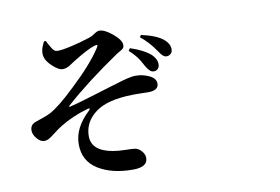

<svg xmlns="http://www.w3.org/2000/svg" viewBox="-86 -936 1672 1147"><g transform="rotate(-10 750.0 -362.5)"><path d="M633.8 63.5Q504.9 63.5 422.4 11.7Q339.8 -40 339.8 -141.6Q339.8 -241.2 434.6 -329.1Q439.5 -334 440.9 -337.9Q442.4 -341.8 439 -342.3Q435.5 -342.8 428.7 -340.8Q336.9 -315.4 258.8 -267.6Q235.4 -252.9 210.4 -233.4Q185.5 -213.9 171.4 -205.6Q157.2 -197.3 140.6 -197.3Q118.2 -197.3 97.2 -222.2Q76.2 -247.1 76.2 -271.5Q76.2 -306.6 109.4 -318.4Q116.2 -321.3 135.7 -327.6Q155.3 -334 171.9 -340.3Q188.5 -346.7 200.2 -352.5Q258.8 -382.8 360.4 -480.5Q487.3 -599.6 544.9 -688.5Q554.7 -702.1 551.3 -706.1Q547.9 -710 531.2 -704.1Q490.2 -691.4 402.3 -636.7Q395.5 -632.8 382.8 -624Q370.1 -615.2 363.3 -611.3Q356.4 -607.4 345.7 -604Q335 -600.6 324.2 -600.6Q297.9 -600.6 258.8 -638.7Q219.7 -676.8 220.7 -714.8Q220.7 -744.1 242.2 -783.2L252.9 -784.2Q261.7 -766.6 265.6 -759.8Q269.5 -752.9 277.8 -739.3Q286.1 -725.6 293.5 -719.7Q300.8 -713.9 308.6 -713.9Q332 -711.9 393.6 -725.6Q455.1 -739.3 510.7 -757.8Q529.3 -763.7 547.4 -776.4Q565.4 -789.1 578.1 -789.1Q610.4 -789.1 657.7 -749.5Q705.1 -710 705.1 -679.7Q705.1 -668 699.2 -661.1Q693.4 -654.3 678.2 -646Q663.1 -637.7 660.2 -635.7Q462.9 -502 325.2 -378.9Q322.3 -375 323.2 -373Q324.2 -371.1 328.1 -372.1Q367.2 -380.9 468.8 -412.1Q570.3 -443.4 584 -447.3Q598.6 -451.2 623.5 -459Q648.4 -466.8 660.6 -470.2Q672.9 -473.6 689.9 -478Q707 -482.4 720.7 -484.4Q734.4 -486.3 747.1 -486.3Q788.1 -486.3 827.1 -467.8Q866.2 -449.2 866.2 -418Q866.2 -376 801.8 -376Q796.9 -376 760.7 -377Q724.6 -377.9 702.1 -377Q554.7 -374 483.4 -321.3Q407.2 -265.6 407.2 -177.7Q408.2 -89.8 531.2 -67.4Q561.5 -61.5 607.9 -60.5Q654.3 -59.6 665 -57.6Q686.5 -54.7 704.6 -34.7Q722.7 -14.6 722.7 7.8Q722.7 63.5 633.8 63.5ZM810.5 -708 819.3 -720.7Q912.1 -700.2 952.1 -666Q987.3 -635.7 984.4 -600.6Q983.4 -585.9 972.2 -576.7Q960.9 -567.4 946.3 -568.4Q937.5 -568.4 929.7 -574.7Q921.9 -581.1 916 -588.4Q910.2 -595.7 899.4 -611.3Q861.3 -668 810.5 -708ZM730.5 -639.6 740.2 -654.3Q821.3 -627.9 864.3 -589.8Q893.6 -560.5 892.6 -528.3Q891.6 -511.7 881.3 -502Q871.1 -492.2 855.5 -493.2Q834 -493.2 810.5 -534.2Q808.6 -537.1 803.2 -547.4Q797.9 -557.6 795.4 -561.5Q793 -565.4 787.1 -575.2Q781.2 -585 776.4 -590.8Q771.5 -596.7 764.2 -605.5Q756.8 -614.3 748.5 -622.6Q740.2 -630.9 730.5 -639.6Z"/></g></svg>

Font: Bpmf Zihi Serif Bold
Style: Bold
Weight: 700
Foundry: But Ko
Version: Version 1.320